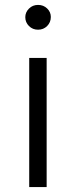

<svg xmlns="http://www.w3.org/2000/svg" viewBox="-20 -762 309 782"><path d="M99 -526H170V0H99ZM83 -692Q83 -712 98 -727Q113 -742 135 -742Q157 -742 172 -727.5Q187 -713 187 -693Q187 -671 172 -656Q157 -641 135 -641Q113 -641 98 -656Q83 -671 83 -692Z"/></svg>

Font: Montserrat-Regular
Style: Regular
Weight: 400
Version: Version 7.200